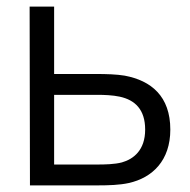

<svg xmlns="http://www.w3.org/2000/svg" viewBox="-20 -560 574 580"><path d="M276.5 0C307.5 0 341 -1 368.5 -7C441 -23 494.5 -75.5 494.5 -168.5C494.5 -269.5 436.5 -316.5 356.5 -331.5C332.5 -335.5 301.5 -336.5 270 -336.5H143.5V-540H69.5L70.5 0ZM143.5 -273.5H273.5C295.5 -273.5 320.5 -272.5 341.5 -268C388 -258 418.5 -229 418.5 -168.5C418.5 -106.5 383.5 -79.5 348.5 -69.5C326.5 -63.5 295.5 -63 273.5 -63H143.5Z"/></svg>

Font: Manrope
Style: Regular
Weight: 400
Designer: Mikhail Sharanda
Foundry: Mikhail Sharanda
Version: Version 4.505